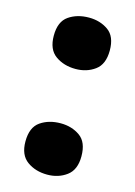

<svg xmlns="http://www.w3.org/2000/svg" viewBox="-94 -612 476 676"><g transform="rotate(15 144.5 -274.0)"><path d="M42 -466.8Q42 -518.1 72.5 -539.1Q103 -560.1 146 -560.1Q186.5 -560.1 216.3 -539.1Q246.1 -518.1 246.1 -466.8Q246.1 -416.5 216.3 -394.8Q186.5 -373 146 -373Q103 -373 72.5 -394.8Q42 -416.5 42 -466.8ZM42 -81.1Q42 -132.8 72.5 -153.8Q103 -174.8 146 -174.8Q186.5 -174.8 216.3 -153.8Q246.1 -132.8 246.1 -81.1Q246.1 -31.7 216.3 -9.8Q186.5 12.2 146 12.2Q103 12.2 72.5 -9.8Q42 -31.7 42 -81.1Z"/></g></svg>

Font: Open Sans ExtraBold
Style: Regular
Weight: 800
Designer: Monotype Design Team
Foundry: Monotype Imaging Inc.
Version: Version 3.003; ttfautohint (v1.8.4)